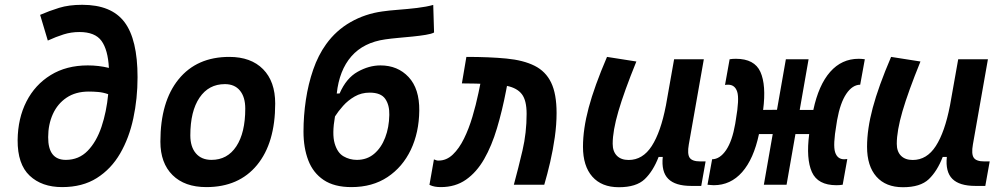

<svg xmlns="http://www.w3.org/2000/svg" viewBox="-20 -762 4142 792"><path d="M236.3 9.8Q152.3 9.8 102.3 -37.4Q52.2 -84.5 52.7 -184.1Q53.7 -273.9 89.1 -343.3Q124.5 -412.6 189.2 -452.4Q253.9 -492.2 342.3 -492.2Q387.2 -492.2 429.2 -481.9Q425.3 -556.6 398.7 -593.3Q372.1 -629.9 307.6 -629.9Q273.4 -629.9 242.4 -620.1Q211.4 -610.4 177.2 -594.7L145.5 -700.7Q183.6 -717.3 223.9 -729.7Q264.2 -742.2 319.3 -742.2Q439.5 -742.2 493.4 -670.9Q547.4 -599.6 547.4 -443.4Q547.4 -355.5 530 -274.2Q512.7 -192.9 475.6 -128.9Q438.5 -64.9 379.4 -27.6Q320.3 9.8 236.3 9.8ZM426.3 -373.5Q405.3 -380.9 385 -382.6Q364.7 -384.3 346.2 -384.3Q292 -384.3 254.6 -359.1Q217.3 -334 198 -291.3Q178.7 -248.5 178.7 -196.3Q178.2 -102.5 251.5 -102.5Q305.2 -102.5 341.6 -139.9Q377.9 -177.2 398.7 -239Q419.4 -300.8 426.3 -373.5Z M831.1 9.8Q741.7 9.8 691.7 -39.8Q641.6 -89.4 641.6 -177.7Q641.6 -342.8 716.8 -435.1Q792 -527.3 925.8 -527.3Q1015.1 -527.3 1065.2 -476.6Q1115.2 -425.8 1115.2 -335Q1115.2 -172.4 1040.3 -81.3Q965.3 9.8 831.1 9.8ZM852.5 -102.5Q918 -102.5 954.8 -158.4Q991.7 -214.4 991.7 -314Q991.7 -361.8 969.7 -388.4Q947.8 -415 907.7 -415Q840.8 -415 803 -359.1Q765.1 -303.2 765.1 -203.6Q765.1 -156.2 788.1 -129.4Q811 -102.5 852.5 -102.5Z M1429.7 9.8Q1358.9 9.8 1315.2 -19.5Q1271.5 -48.8 1251.7 -100.6Q1231.9 -152.3 1231.9 -219.2Q1231.9 -284.2 1241.7 -349.9Q1251.5 -415.5 1272 -474.9Q1292.5 -534.2 1325.2 -579.6Q1366.2 -636.7 1426.3 -670.9Q1486.3 -705.1 1557.1 -714.8Q1584 -718.8 1622.6 -721.7Q1661.1 -724.6 1700.2 -729.2Q1739.3 -733.9 1767.1 -741.7L1770.5 -627.9Q1759.8 -622.1 1735.8 -618.2Q1711.9 -614.3 1682.4 -611.3Q1652.8 -608.4 1622.8 -605.7Q1592.8 -603 1569.3 -599.6Q1479.5 -586.9 1429.4 -529.5Q1379.4 -472.2 1369.1 -376L1380.9 -376.5Q1408.2 -439.5 1455.1 -465.8Q1502 -492.2 1549.3 -492.2Q1620.6 -492.2 1665.5 -444.1Q1710.4 -396 1709.5 -305.7Q1708.5 -215.3 1674.6 -144Q1640.6 -72.8 1578.4 -31.5Q1516.1 9.8 1429.7 9.8ZM1452.1 -102.5Q1493.7 -102.5 1523.2 -127.4Q1552.7 -152.3 1568.8 -194.3Q1585 -236.3 1585.9 -288.1Q1586.9 -328.6 1569.1 -354.2Q1551.3 -379.9 1504.9 -379.9Q1470.7 -379.9 1443.1 -364Q1415.5 -348.1 1395.3 -325.4Q1375 -302.7 1361.8 -281.7Q1349.1 -209.5 1360.4 -170.7Q1371.6 -131.8 1397 -117.2Q1422.4 -102.5 1452.1 -102.5Z M2099.6 0Q2118.2 -68.4 2135.3 -141.4Q2152.3 -214.4 2152.3 -292.5Q2152.3 -347.7 2132.8 -373.3Q2113.3 -398.9 2071.3 -407.7L2067.9 -389.6Q2051.8 -305.7 2030 -232.9Q2008.3 -160.2 1977.1 -105.7Q1945.8 -51.3 1902.1 -20.8Q1858.4 9.8 1798.3 9.8Q1785.2 9.8 1773.9 7.8Q1762.7 5.9 1751.5 0.5L1770 -104.5Q1776.9 -102.5 1779.3 -101.1Q1781.7 -99.6 1789.1 -99.6Q1821.8 -99.6 1847.9 -124.5Q1874 -149.4 1894 -190.2Q1914.1 -231 1928.7 -280.3Q1943.4 -329.6 1953.6 -378.4L1961.4 -416.5Q1952.1 -417 1942.1 -417.2Q1932.1 -417.5 1921.9 -417.5Q1913.1 -417.5 1904.1 -417.7Q1895 -418 1885.3 -418L1903.8 -527.3Q1999 -527.3 2069.1 -520.5Q2139.2 -513.7 2185.1 -490.7Q2231 -467.8 2253.4 -421.4Q2275.9 -375 2275.9 -295.9Q2275.9 -248.5 2268.6 -196.3Q2261.2 -144 2249.5 -93.5Q2237.8 -43 2225.1 0Z M2532.7 10.3Q2461.9 10.3 2423.3 -33.4Q2384.8 -77.1 2384.8 -156.7Q2384.8 -229.5 2408.2 -317.4Q2431.6 -405.3 2483.9 -527.3L2605 -508.3Q2554.2 -383.3 2530.8 -302.7Q2507.3 -222.2 2507.3 -168.9Q2507.3 -137.2 2524.7 -119.6Q2542 -102.1 2573.2 -102.1Q2631.3 -102.1 2668.5 -159.7Q2705.6 -217.3 2726.6 -325.7V-325.2L2760.7 -517.6H2883.3L2821.3 -166Q2814.5 -127 2824.7 -111.6Q2835 -96.2 2868.2 -96.2H2890.6L2872.6 4.9H2831.5Q2765.6 4.9 2736.6 -24.2Q2707.5 -53.2 2713.9 -114.7H2696.8Q2674.3 -56.2 2639.4 -22.9Q2604.5 10.3 2532.7 10.3Z M2924.3 2Q2918 2 2911.6 1.2Q2905.3 0.5 2898.4 0L2917.5 -105Q2949.7 -105.5 2975.1 -142.8Q3000.5 -180.2 3012.7 -251L3015.6 -269.5Q3030.3 -354 3021 -383.3Q3011.7 -412.6 2983.4 -412.6Q2980.5 -412.6 2977.3 -412.4Q2974.1 -412.1 2970.7 -411.6L2989.7 -517.6Q3002 -519.5 3015.6 -519.5Q3092.3 -519.5 3116.7 -465.3Q3141.1 -411.1 3127.9 -308.6L3185.1 -309.1L3221.7 -517.6H3315.4L3278.8 -308.6H3335Q3356.9 -411.6 3404.5 -465.6Q3452.1 -519.5 3522 -519.5Q3527.8 -519.5 3534.4 -519Q3541 -518.6 3547.4 -517.6L3528.3 -412.6Q3496.1 -412.1 3470.9 -374.8Q3445.8 -337.4 3433.1 -266.6L3430.2 -248Q3415.5 -163.6 3424.8 -134.3Q3434.1 -105 3462.4 -105Q3467.3 -105 3475.1 -106L3456.1 0Q3443.8 2 3430.2 2Q3353.5 2 3329.1 -52.2Q3304.7 -106.4 3317.9 -209H3261.2L3224.6 0H3130.9L3167.5 -209H3110.8Q3088.9 -106 3041.3 -52Q2993.7 2 2924.3 2Z M3704.6 10.3Q3633.8 10.3 3595.2 -33.4Q3556.6 -77.1 3556.6 -156.7Q3556.6 -229.5 3580.1 -317.4Q3603.5 -405.3 3655.8 -527.3L3776.9 -508.3Q3726.1 -383.3 3702.6 -302.7Q3679.2 -222.2 3679.2 -168.9Q3679.2 -137.2 3696.5 -119.6Q3713.9 -102.1 3745.1 -102.1Q3803.2 -102.1 3840.3 -159.7Q3877.4 -217.3 3898.4 -325.7V-325.2L3932.6 -517.6H4055.2L3993.2 -166Q3986.3 -127 3996.6 -111.6Q4006.8 -96.2 4040 -96.2H4062.5L4044.4 4.9H4003.4Q3937.5 4.9 3908.4 -24.2Q3879.4 -53.2 3885.7 -114.7H3868.7Q3846.2 -56.2 3811.3 -22.9Q3776.4 10.3 3704.6 10.3Z"/></svg>

Font: Cascadia Code PL SemiBold
Style: Italic
Weight: 600
Italic angle: -10°
Monospace: yes
Designer: Aaron Bell
Foundry: Saja Typeworks
Version: Version 2404.023; ttfautohint (v1.8.4)